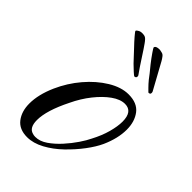

<svg xmlns="http://www.w3.org/2000/svg" viewBox="-167 -573 641 641"><g transform="rotate(45 153.0 -253.0)"><path d="M88 7Q51 7 32.5 -17Q14 -41 14 -78Q14 -120 36 -170Q56 -215 87.5 -252Q119 -289 156 -311.5Q193 -334 227 -334Q268 -334 287 -309Q306 -284 306 -246Q306 -205 285 -158Q274 -134 253 -106Q232 -78 205 -52Q178 -26 147.5 -9.5Q117 7 88 7ZM107 -13Q128 -13 149 -27.5Q170 -42 189 -63Q208 -84 222.5 -105.5Q237 -127 244 -142Q261 -174 269 -203.5Q277 -233 277 -255Q277 -303 241 -303Q219 -303 194.5 -285.5Q170 -268 147 -239Q124 -210 107 -174Q71 -102 71 -57Q71 -21 94 -15Q97 -14 100 -13.5Q103 -13 107 -13ZM269 -385Q267 -387 258 -396Q249 -405 240 -416Q231 -427 227 -433Q220 -441 207.5 -457Q195 -473 185 -487.5Q175 -502 175 -504Q177 -513 194 -513Q197 -513 205 -511Q212 -510 217 -503.5Q222 -497 226 -490Q233 -478 248.5 -449Q264 -420 277 -397Q278 -395 278 -391Q278 -387 274.5 -385.5Q271 -384 269 -385ZM197 -390Q195 -391 185.5 -399.5Q176 -408 166 -418Q156 -428 151 -434Q144 -442 130 -456.5Q116 -471 104.5 -484.5Q93 -498 93 -500Q94 -504 102 -508Q110 -512 123 -510Q130 -509 135.5 -503Q141 -497 145 -491Q153 -480 171 -452Q189 -424 204 -403Q206 -401 206 -397Q206 -393 203 -391Q200 -389 197 -390Z"/></g></svg>

Font: Birthstone
Style: Regular
Weight: 400
Designer: Robert E. Leuschke
Foundry: Robert E. Leuschke
Version: Version 1.013; ttfautohint (v1.8.3)